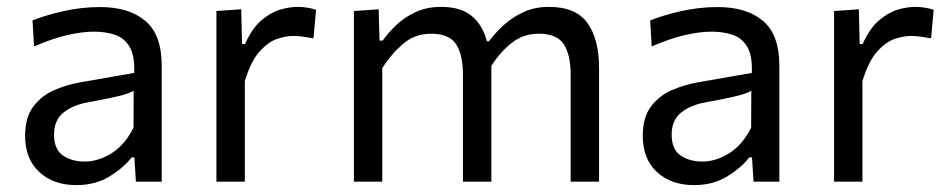

<svg xmlns="http://www.w3.org/2000/svg" viewBox="-20 -528 2758 558"><path d="M202 10Q135.5 10 94.2 -28Q53 -66 53 -133.5Q53 -187.5 77.5 -219.2Q102 -251 139.2 -266.8Q176.5 -282.5 214.5 -289L370 -316Q372 -366.5 356.5 -392.2Q341 -418 313.8 -427Q286.5 -436 253 -436Q218.5 -436 175.2 -426Q132 -416 79 -393L74.5 -468.5Q111 -483.5 163.8 -495.5Q216.5 -507.5 271 -507.5Q354.5 -507.5 402.2 -467.5Q450 -427.5 450 -337V0H375L370.5 -70.5H362.5Q339.5 -40.5 298.2 -15.2Q257 10 202 10ZM226 -58.5Q266 -58.5 304.8 -83Q343.5 -107.5 368 -157L368.5 -264Q360.5 -259.5 347.2 -255Q334 -250.5 307.8 -244.8Q281.5 -239 235 -230.5Q192 -223 164.5 -200.8Q137 -178.5 137 -137Q137 -94 162.8 -76.2Q188.5 -58.5 226 -58.5Z M609 0V-496L681 -501L683.5 -400H692Q712.5 -445.5 739.2 -468.5Q766 -491.5 793.5 -499.8Q821 -508 844 -508Q873.5 -508 898.5 -499.5L891 -416.5Q874.5 -419.5 861.2 -421.5Q848 -423.5 830.5 -423.5Q811 -423.5 785.5 -415Q760 -406.5 734.8 -378.8Q709.5 -351 691.5 -292.5V0Z M1008.5 0V-496L1080.5 -501L1083 -410H1092Q1107.5 -432 1131.2 -454.8Q1155 -477.5 1187.5 -492.8Q1220 -508 1262 -508Q1318.5 -508 1350.5 -482Q1382.5 -456 1395 -408H1401Q1418 -431 1442.8 -454Q1467.5 -477 1500.5 -492.5Q1533.5 -508 1575.5 -508Q1653.5 -508 1687.2 -461.2Q1721 -414.5 1721 -330.5V0H1638.5V-309.5Q1638.5 -369 1618.5 -399.5Q1598.5 -430 1546 -430Q1500.5 -430 1466.5 -402.8Q1432.5 -375.5 1408 -336.5Q1408 -333.5 1408 -330.5V0H1325.5V-309.5Q1325.5 -369 1305.5 -399.5Q1285.5 -430 1233 -430Q1185.5 -430 1151 -400.2Q1116.5 -370.5 1091 -330V0Z M1997 10Q1930.5 10 1889.2 -28Q1848 -66 1848 -133.5Q1848 -187.5 1872.5 -219.2Q1897 -251 1934.2 -266.8Q1971.5 -282.5 2009.5 -289L2165 -316Q2167 -366.5 2151.5 -392.2Q2136 -418 2108.8 -427Q2081.5 -436 2048 -436Q2013.5 -436 1970.2 -426Q1927 -416 1874 -393L1869.5 -468.5Q1906 -483.5 1958.8 -495.5Q2011.5 -507.5 2066 -507.5Q2149.5 -507.5 2197.2 -467.5Q2245 -427.5 2245 -337V0H2170L2165.5 -70.5H2157.5Q2134.5 -40.5 2093.2 -15.2Q2052 10 1997 10ZM2021 -58.5Q2061 -58.5 2099.8 -83Q2138.5 -107.5 2163 -157L2163.5 -264Q2155.5 -259.5 2142.2 -255Q2129 -250.5 2102.8 -244.8Q2076.5 -239 2030 -230.5Q1987 -223 1959.5 -200.8Q1932 -178.5 1932 -137Q1932 -94 1957.8 -76.2Q1983.5 -58.5 2021 -58.5Z M2404 0V-496L2476 -501L2478.5 -400H2487Q2507.5 -445.5 2534.2 -468.5Q2561 -491.5 2588.5 -499.8Q2616 -508 2639 -508Q2668.5 -508 2693.5 -499.5L2686 -416.5Q2669.5 -419.5 2656.2 -421.5Q2643 -423.5 2625.5 -423.5Q2606 -423.5 2580.5 -415Q2555 -406.5 2529.8 -378.8Q2504.5 -351 2486.5 -292.5V0Z"/></svg>

Font: Heraclito
Style: Regular
Weight: 400
Designer: Kostas Bartsokas (font) & Cristiano Sobral (main changes)
Foundry: Kostas Bartsokas (font) & Cristiano Sobral (main changes)
Version: Version 1.00;July 8, 2020;FontCreator 13.0.0.2655 64-bit